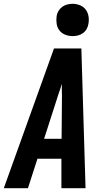

<svg xmlns="http://www.w3.org/2000/svg" viewBox="-41 -990 561 1010"><path d="M-21 0 243 -735H387L409 0H282V-155H156L106 0ZM283 -260 285 -490Q284 -505 284 -519.5Q284 -534 285 -549Q280 -534 275 -519.5Q270 -505 265 -490L191 -260ZM341 -800Q321 -800 302 -807.5Q283 -815 271.5 -830Q260 -845 257 -865Q254 -885 257 -906Q259 -920 267 -933Q275 -946 287 -954.5Q299 -963 313 -966.5Q327 -970 341 -970Q361 -970 379.5 -962.5Q398 -955 409.5 -940Q421 -925 424.5 -905Q428 -885 424 -864Q422 -850 414.5 -837Q407 -824 395 -815.5Q383 -807 369 -803.5Q355 -800 341 -800Z"/></svg>

Font: Iosevka SS18 Extrabold
Style: Italic
Weight: 800
Italic angle: -9°
Monospace: yes
Designer: Belleve Invis
Foundry: Belleve Invis
Version: Version 25.1.1; ttfautohint (v1.8.4)